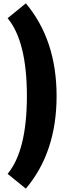

<svg xmlns="http://www.w3.org/2000/svg" viewBox="-20 -828 394 1143"><path d="M133.8 294.9 25.4 207Q140.1 68.4 140.1 -256.3Q140.1 -581.1 25.4 -719.7L133.8 -808.1Q316.9 -590.3 316.9 -256.3Q316.9 78.6 133.8 294.9Z"/></svg>

Font: Estedad-FD Black
Style: Regular
Weight: 900
Designer: Amin Abedi
Version: Version 7.3